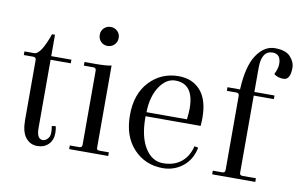

<svg xmlns="http://www.w3.org/2000/svg" viewBox="-71 -793 1466 938"><g transform="rotate(10 661.5 -324.0)"><path d="M152.8 -538.1V-432.1H252.9V-414.1H152.8V-75.2Q152.8 -21 183.1 -21Q197.3 -21 210 -37.1Q222.7 -53.2 214.8 -96.2L233.9 -99.1Q237.8 -84 237.8 -65.9Q237.8 -29.8 216.3 -8.8Q195.3 12.2 160.2 12.2Q125 11.7 103 -16.6Q81.1 -44.9 81.1 -102.1V-399.9Q81.1 -414.1 66.9 -414.1H20V-432.1H68.8Q101.1 -432.1 138.2 -538.1Z M368.2 -576.2Q367.7 -595.7 381.3 -609.4Q395 -623 415 -623Q435.1 -623 448.7 -609.4Q462.4 -595.7 461.9 -576.2Q461.9 -556.6 448.2 -542.5Q434.1 -528.8 414.6 -528.8Q395 -528.8 381.3 -542.5Q368.2 -556.2 368.2 -576.2ZM378.9 -32.2V-399.9Q378.9 -414.1 364.7 -414.1H317.9V-432.1H367.2Q427.2 -432.1 451.2 -438V-29.8Q451.2 -17.6 464.8 -18.1H511.7V0H317.9V-18.1H364.7Q378.9 -18.1 378.9 -32.2Z M863.3 -296.9Q863.3 -419.9 771.5 -419.9Q725.6 -419.9 692.9 -370.1Q660.2 -320.3 658.7 -243.2H859.4Q863.3 -276.9 863.3 -296.9ZM783.7 -443.8Q852.5 -443.8 892.6 -397.9Q932.6 -352.1 932.6 -263.2Q932.6 -245.1 930.7 -223.1H657.7V-215.8Q657.7 -121.1 691.9 -66.4Q726.1 -11.7 780.8 -11.7Q835.4 -11.7 870.6 -40Q905.8 -67.9 918.5 -120.1L937.5 -116.2Q925.3 -55.2 882.3 -21.5Q839.4 12.2 783.7 12.2Q696.8 12.2 639.2 -48.8Q581.5 -109.9 581.5 -215.3Q581.5 -320.8 639.6 -382.3Q697.8 -443.8 783.7 -443.8Z M1160.6 -551.8V-432.1H1260.3V-414.1H1160.6V-29.8Q1160.6 -17.6 1176.3 -18.1H1241.2V0H1027.3V-18.1H1074.2Q1088.4 -18.1 1088.4 -32.2V-399.9Q1088.4 -414.1 1074.2 -414.1H1027.3V-432.1H1089.4Q1095.2 -548.8 1132.8 -604.5Q1170.4 -660.2 1223.1 -660.2Q1276.4 -660.2 1299.8 -634.8Q1323.2 -609.4 1323.2 -580.1Q1323.2 -520 1288.6 -520Q1259.8 -520 1241.2 -535.2Q1256.3 -564.9 1256.3 -587.9Q1256.3 -636.7 1215.3 -637.2Q1160.6 -636.7 1160.6 -551.8Z"/></g></svg>

Font: Arapey-Regular
Style: Regular
Weight: 400
Designer: Eduardo Rodriguez Tunni
Foundry: Eduardo Rodriguez Tunni
Version: Version 1.002